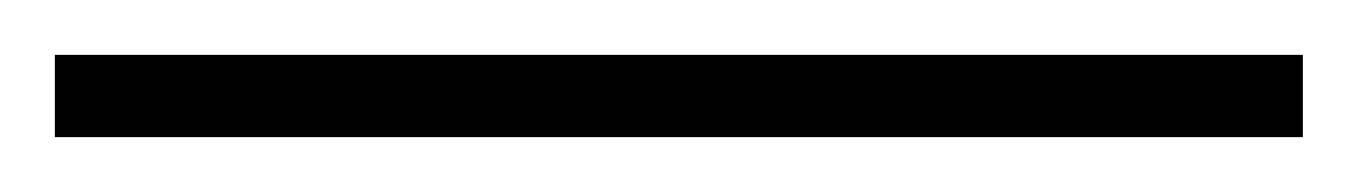

<svg xmlns="http://www.w3.org/2000/svg" viewBox="-20 43 496 70"><path d="M0 93V63H455V93Z"/></svg>

Font: AXENEO7
Style: Regular
Weight: 400
Designer: Hector Gatti, Simon Guibord
Foundry: Omnibus-Type, Jean-Christophe Thérien
Version: Version 1.000